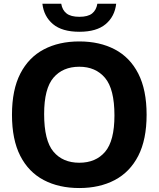

<svg xmlns="http://www.w3.org/2000/svg" viewBox="-20 -964 821 994"><path d="M390.5 9.5Q285 9.5 206.5 -31.8Q128 -73 85 -157Q42 -241 42 -370Q42 -499 85.2 -583Q128.5 -667 206.8 -708.2Q285 -749.5 390.5 -749.5Q496 -749.5 574.5 -708.2Q653 -667 696 -582.8Q739 -498.5 739 -370Q739 -241.5 695.8 -157.2Q652.5 -73 574 -31.8Q495.5 9.5 390.5 9.5ZM390.5 -121.5Q476 -121.5 524.2 -178.2Q572.5 -235 572.5 -366.5Q572.5 -503 523.8 -560.8Q475 -618.5 390.5 -618.5Q305.5 -618.5 257 -562Q208.5 -505.5 208.5 -373.5Q208.5 -236 256.8 -178.8Q305 -121.5 390.5 -121.5ZM391 -799.5Q301.5 -799.5 254.2 -839.2Q207 -879 199.5 -944.5H297Q302.5 -911.5 324.8 -894.2Q347 -877 391 -877Q435 -877 456.8 -894.2Q478.5 -911.5 484 -944.5H581.5Q574 -878.5 527 -839Q480 -799.5 391 -799.5Z"/></svg>

Font: Encode Sans
Style: Bold
Weight: 700
Designer: Multiple Designers
Foundry: Impallari Type
Version: Version 3.002; ttfautohint (v1.8.3) -l 8 -r 50 -G 200 -x 14 